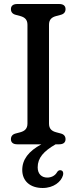

<svg xmlns="http://www.w3.org/2000/svg" viewBox="-20 -720 410 958"><path d="M260.5 -60C238 -66 224.5 -77.5 224.5 -103.5V-596.5C224.5 -622.5 238 -634 260.5 -640L283 -646C299 -650 307 -660 307 -674.5C307 -690.5 296.5 -700 275.5 -700H66C45 -700 34.5 -690.5 34.5 -674.5C34.5 -660 42.5 -650 58.5 -646L81 -640C103 -634 117 -622.5 117 -596.5V-103.5C117 -77.5 103 -66 81 -60L58.5 -54C42.5 -50 34.5 -40 34.5 -25.5C34.5 -9.5 45 0 66 0H186.5C122 34.5 91 76.5 91 128C91 182.5 129.5 218 193 218C248 218 285 186.5 294 155.5C298.5 139.5 292 131 284 129.5C276 128 269 131.5 264.5 139.5C254 158 234.5 166 215.5 166C189 166 168 149 168 115C168 67.5 198 34.5 257.5 0H275.5C296.5 0 307 -9.5 307 -25.5C307 -40 299 -50 283 -54Z"/></svg>

Font: dr Title
Style: Regular
Weight: 400
Version: Version 1.000;hotconv 1.0.109;makeotfexe 2.5.65596